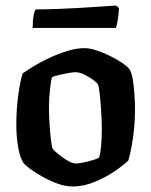

<svg xmlns="http://www.w3.org/2000/svg" viewBox="-20 -674 547 694"><path d="M243 0Q216 0 187.5 -10.5Q159 -21 133 -35.5Q107 -50 88.5 -64Q70 -78 65 -85Q53 -102 46 -140Q39 -178 39 -223Q39 -280 46 -330.5Q53 -381 62 -409Q75 -418 100 -433.5Q125 -449 157 -464Q189 -479 222.5 -489.5Q256 -500 286 -500Q303 -500 327 -492.5Q351 -485 375.5 -473Q400 -461 419.5 -448Q439 -435 448 -424Q456 -411 460 -386Q464 -361 466 -332Q468 -303 468 -279Q468 -225 460.5 -174.5Q453 -124 444 -94Q429 -79 396.5 -56.5Q364 -34 323.5 -17Q283 0 243 0ZM254 -83Q264 -83 281 -86.5Q298 -90 314.5 -95Q331 -100 338 -104Q343 -118 345.5 -146.5Q348 -175 348 -205Q348 -240 345.5 -276Q343 -312 340 -338Q337 -364 334 -369Q331 -375 316.5 -385.5Q302 -396 284.5 -404.5Q267 -413 253 -413Q244 -413 227 -410Q210 -407 193 -403Q176 -399 168 -395Q164 -382 160.5 -350Q157 -318 157 -286Q157 -252 159.5 -218.5Q162 -185 165 -162Q168 -139 171 -135Q174 -131 189.5 -118Q205 -105 223.5 -94Q242 -83 254 -83ZM98 -573Q98 -600 101.5 -617.5Q105 -635 109 -640Q140 -640 182.5 -641.5Q225 -643 269 -645.5Q313 -648 348 -650.5Q383 -653 400 -654L410 -645Q409 -621 405.5 -601Q402 -581 399 -573Z"/></svg>

Font: Texturina 72pt
Style: Bold
Weight: 700
Designer: Guillermo Torres Carreño
Foundry: Omnibus-Type
Version: Version 1.002; ttfautohint (v1.8.3)